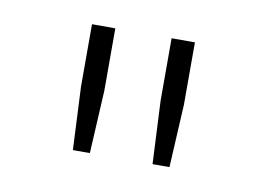

<svg xmlns="http://www.w3.org/2000/svg" viewBox="-38 -703 418 305"><g transform="rotate(10 171.0 -551.0)"><path d="M217.8 -551.3 222.7 -449.7H250L255.4 -551.3V-651.9H217.8ZM89.4 -551.3 94.2 -449.7H121.6L127 -551.3V-651.9H89.4Z"/></g></svg>

Font: Estedad ExtraLight
Style: Regular
Weight: 200
Designer: Amin Abedi
Version: Version 7.3